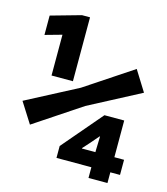

<svg xmlns="http://www.w3.org/2000/svg" viewBox="-109 -813 780 898"><g transform="rotate(15 281.0 -364.0)"><path d="M74.2 -169.9 11.7 -268.6 259.8 -398.4 489.3 -550.8 550.8 -452.1 301.8 -321.3ZM112.3 -418V-645.5L128.9 -620.1L31.2 -592.8V-686.5L176.8 -727.5H215.8V-418ZM403.3 0V-135.7L405.3 -201.2H403.3L364.3 -156.2L337.9 -127V-125H542V-51.8H234.4V-109.4L399.4 -302.7H495.1V0Z"/></g></svg>

Font: Reddit Mono Black
Style: Regular
Weight: 900
Monospace: yes
Designer: Stephen Hutchings
Foundry: Reddit
Version: Version 1.014